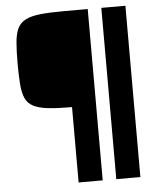

<svg xmlns="http://www.w3.org/2000/svg" viewBox="-57 -737 766 929"><g transform="rotate(-5 326.5 -272.0)"><path d="M287 144V-222Q217 -222 172 -227Q127 -232 100.5 -245.5Q74 -259 62 -284.5Q50 -310 46.5 -351.5Q43 -393 43 -454Q43 -515 46.5 -556.5Q50 -598 62 -624Q74 -650 100.5 -664Q127 -678 172 -683Q217 -688 287 -688H404V144ZM470 144V-688H587V144Z"/></g></svg>

Font: Saira Thin ExtraBold
Style: Regular
Weight: 800
Version: Version 1.101